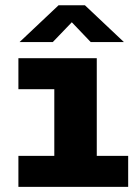

<svg xmlns="http://www.w3.org/2000/svg" viewBox="-20 -726 540 746"><path d="M51.5 0V-120.5H191V-379.5H51.5V-500H356V-120.5H478V0ZM56 -562.5 207.5 -705.5H310L461.5 -562.5H332.5L259 -639.5L185 -562.5Z"/></svg>

Font: Trispace
Style: Bold
Weight: 700
Designer: Tyler Finck
Foundry: Etcetera Type Company
Version: Version 1.210; ttfautohint (v1.8.3)